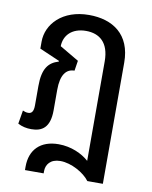

<svg xmlns="http://www.w3.org/2000/svg" viewBox="-82 -588 665 840"><g transform="rotate(10 251.0 -168.5)"><path d="M170 180C170 151 189 124 233 124C282 124 340 157 364 190H433V-348C433 -474 351 -527 246 -527C128 -527 61 -454 61 -376V-345L151 -306L150 -303C106 -290 81 -260 81 -183V-97C81 -71 74 -59 57 -59C48 -59 39 -62 33 -65L23 -5C42 5 61 9 83 9C130 9 165 -12 165 -89V-180C165 -247 188 -276 225 -276L232 -321L147 -371C148 -420 183 -456 245 -456C304 -456 348 -423 348 -339V103C318 76 269 53 213 53C132 53 87 100 87 174V190H170Z"/></g></svg>

Font: Noto Sans Thai UI Condensed
Style: Regular
Weight: 400
Width: 3
Designer: Monotype Design Team
Foundry: Monotype Imaging Inc.
Version: Version 1.901